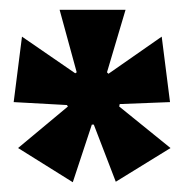

<svg xmlns="http://www.w3.org/2000/svg" viewBox="-20 -700 381 393"><path d="M129 -327 17 -397 119 -482 117 -485 8 -491 25 -625 134 -550 137 -552 102 -680H237L199 -552L202 -549L311 -625L328 -491L225 -487L224 -482L329 -397L217 -328L172 -445H168Z"/></svg>

Font: Bricolage Grotesque 96pt Condensed Bricolage Grotesque 48pt Condensed Regular
Style: Bold
Weight: 700
Width: 3
Designer: Mathieu Triay
Foundry: Atelier Triay
Version: Version 1.001; ttfautohint (v1.8.4.7-5d5b);gftools[0.9.33.de